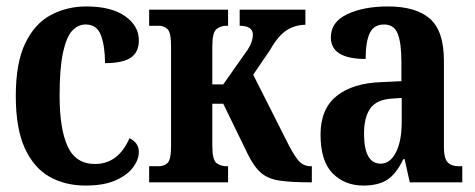

<svg xmlns="http://www.w3.org/2000/svg" viewBox="-20 -566 1474 596"><path d="M246 10Q182 10 133.5 -17.5Q85 -45 57 -106Q29 -167 29 -268Q29 -371 58.5 -432Q88 -493 138 -519.5Q188 -546 248 -546Q325 -546 368 -516Q411 -486 411 -441Q411 -404 386 -387Q361 -370 306 -370Q306 -422 293.5 -456Q281 -490 246 -490Q222 -490 204 -470.5Q186 -451 175.5 -402.5Q165 -354 165 -269Q165 -166 190 -111.5Q215 -57 275 -57Q347 -57 382 -137Q411 -123 411 -94Q411 -71 393.5 -47Q376 -23 339.5 -6.5Q303 10 246 10Z M443 0V-50H473Q489 -50 500 -60Q511 -70 511 -113V-423Q511 -465 500 -475.5Q489 -486 473 -486H443V-536H688V-486H682Q666 -486 652.5 -476Q639 -466 639 -422V-304H673L749 -412Q760 -430 762.5 -441Q765 -452 765 -458Q765 -486 724 -486V-536H928V-489Q897 -489 870.5 -472.5Q844 -456 819 -412L766 -334L868 -132Q888 -91 904 -70.5Q920 -50 944 -50H948V0H944Q883 0 847 -5.5Q811 -11 789 -30.5Q767 -50 747 -92L673 -244H639V-114Q639 -69 652.5 -59.5Q666 -50 682 -50H688V0Z M1108 10Q1050 10 1012.5 -28Q975 -66 975 -148Q975 -228 1025 -268Q1075 -308 1163 -311L1226 -314V-374Q1226 -433 1214.5 -461.5Q1203 -490 1172 -490Q1141 -490 1128 -463.5Q1115 -437 1115 -383Q1007 -383 1007 -450Q1007 -498 1058 -522Q1109 -546 1184 -546Q1271 -546 1314.5 -508Q1358 -470 1358 -377V-108Q1358 -75 1369.5 -62.5Q1381 -50 1404 -50H1415V0H1252L1236 -72H1232Q1210 -26 1182 -8Q1154 10 1108 10ZM1162 -58Q1191 -58 1209 -93Q1227 -128 1227 -188V-262L1197 -260Q1149 -257 1129.5 -229.5Q1110 -202 1110 -151Q1110 -58 1162 -58Z"/></svg>

Font: Noto Serif ExtraCondensed
Style: Bold
Weight: 700
Width: 2
Designer: Monotype Design Team
Foundry: Monotype Imaging Inc.
Version: Version 2.014; ttfautohint (v1.8.4.7-5d5b)